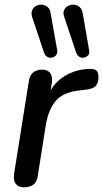

<svg xmlns="http://www.w3.org/2000/svg" viewBox="-20 -792 440 819"><path d="M82 7Q58 7 47 -8Q36 -23 40 -50L103 -446Q107 -471 121.5 -483Q136 -495 160 -495Q183 -495 194 -480.5Q205 -466 201 -438L190 -371H180Q200 -430 248 -462.5Q296 -495 358 -498Q383 -499 391.5 -491Q400 -483 400 -463Q400 -437 388 -425Q376 -413 349 -410L325 -407Q251 -400 219 -363Q187 -326 176 -262L141 -41Q138 -17 123 -5Q108 7 82 7ZM305 -567 254 -720Q248 -737 253.5 -749Q259 -761 270.5 -767Q282 -773 295.5 -772Q309 -771 319.5 -762Q330 -753 333 -735L360 -578Q363 -565 356.5 -557Q350 -549 339.5 -546.5Q329 -544 319 -549.5Q309 -555 305 -567ZM168 -567 117 -720Q112 -737 117.5 -749Q123 -761 134 -767Q145 -773 158.5 -772Q172 -771 183 -762Q194 -753 196 -735L224 -578Q226 -565 219.5 -557Q213 -549 202.5 -546.5Q192 -544 182 -549.5Q172 -555 168 -567Z"/></svg>

Font: Nunito ExtraLight SemiBold
Style: Italic
Weight: 600
Italic angle: -9°
Version: Version 3.602